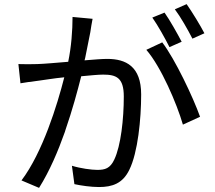

<svg xmlns="http://www.w3.org/2000/svg" viewBox="-20 -870 1040 929"><path d="M969 -709C950 -746 909 -813 883 -850L826 -825C854 -788 889 -726 911 -683L969 -709ZM859 -668C838 -708 801 -774 776 -809L717 -785C744 -747 780 -682 800 -642L859 -668ZM373 -501C416 -505 455 -509 479 -509C543 -509 579 -494 579 -403C579 -295 565 -165 533 -98C513 -55 488 -48 451 -48C423 -48 370 -55 328 -68L340 21C372 28 420 35 459 35C523 35 574 18 606 -49C647 -132 663 -294 663 -413C663 -549 589 -585 499 -585C475 -585 436 -582 389 -578L392 -589C402 -639 412 -687 417 -714C420 -734 424 -760 428 -779L331 -788C331 -722 325 -643 310 -571C249 -566 194 -561 161 -560C129 -559 101 -559 69 -560L79 -467C90 -469 103 -471 117 -473L128 -474C144 -476 159 -479 170 -480C196 -483 238 -491 291 -496C257 -362 186 -132 84 3L169 39C221 -44 261 -139 294 -232L297 -242C330 -337 355 -430 373 -501ZM948 -305C915 -398 827 -584 765 -665L688 -629C759 -547 835 -370 865 -267L948 -305Z"/></svg>

Font: Glow Sans SC Normal Book
Style: Regular
Weight: 500
Designer: Ryoko NISHIZUKA (kana, bopomofo & ideographs); Paul D. Hunt (Latin, Greek & Cyrillic); Sandoll Communications, Soo-young
Version: Version 0.93